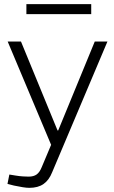

<svg xmlns="http://www.w3.org/2000/svg" viewBox="-20 -695 550 924"><path d="M121 209Q108 209 89.5 206Q71 203 47 198L16 190L25 145L56 150Q74 153 91 154Q108 155 118 155Q142 155 156.5 144.5Q171 134 181 109L226 2L17 -495H81L257 -67H260L436 -495H497L231 134Q216 172 189.5 190.5Q163 209 121 209ZM107 -627V-675H419V-627Z"/></svg>

Font: REM ExtraLight
Style: Regular
Weight: 250
Designer: Octavio Pardo
Foundry: Ashler Design
Version: Version 1.005;gftools[0.9.28]